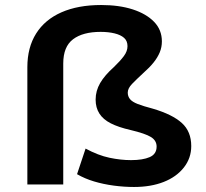

<svg xmlns="http://www.w3.org/2000/svg" viewBox="-20 -735 820 765"><path d="M514 10Q474 10 433 4.5Q392 -1 355 -12Q318 -23 287 -41L321 -143Q371 -116 416 -106.5Q461 -97 502 -97Q549 -97 576.5 -109Q604 -121 604 -151Q604 -175 581.5 -189Q559 -203 500 -217Q452 -228 421.5 -243.5Q391 -259 376 -282.5Q361 -306 361 -338Q361 -373 379 -404Q397 -435 434 -468Q459 -492 473.5 -511.5Q488 -531 488 -551Q488 -572 474.5 -584Q461 -596 436.5 -602Q412 -608 381 -608Q310 -608 271 -578.5Q232 -549 232 -482V0H89V-467Q89 -546 124 -601.5Q159 -657 225 -686Q291 -715 383 -715Q455 -715 509 -697.5Q563 -680 594 -648Q625 -616 625 -570Q625 -547 616.5 -526.5Q608 -506 592 -486Q576 -466 551 -444Q524 -419 506.5 -401Q489 -383 489 -366Q489 -351 498 -340Q507 -329 529 -320.5Q551 -312 589 -302Q667 -279 704.5 -245Q742 -211 742 -153Q742 -105 712.5 -67.5Q683 -30 632 -10Q581 10 514 10Z"/></svg>

Font: Nunito Sans 7pt SemiExpanded
Style: Bold
Weight: 700
Width: 6
Designer: Vernon Adams
Foundry: Vernon Adams
Version: Version 3.101;gftools[0.9.27]